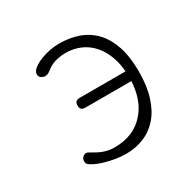

<svg xmlns="http://www.w3.org/2000/svg" viewBox="-130 -699 859 848"><g transform="rotate(-30 300.0 -275.0)"><path d="M513 -278Q513 -203 495.5 -148.5Q478 -94 447 -59Q416 -24 374 -7Q332 10 284 10Q256 10 227.5 5Q199 0 175.5 -7Q152 -14 135 -22.5Q118 -31 112 -37Q107 -42 106 -46Q105 -50 105 -54Q105 -60 107 -65Q109 -70 113 -74Q118 -79 122.5 -80.5Q127 -82 130 -82Q135 -82 140.5 -79Q146 -76 160 -68Q185 -53 207.5 -46.5Q230 -40 253 -40Q351 -40 407 -104Q458 -161 463 -257H228Q215 -257 209 -263Q203 -269 203 -282Q203 -295 209 -301Q215 -307 228 -307H462Q459 -347 448 -379Q433 -422 407 -451.5Q381 -481 346.5 -495.5Q312 -510 273 -510Q248 -510 222.5 -503.5Q197 -497 175 -479Q170 -475 162.5 -470.5Q155 -466 145 -466Q142 -466 139.5 -466.5Q137 -467 135 -468Q125 -471 120.5 -477Q116 -483 116 -491Q116 -496 117.5 -499.5Q119 -503 121 -507Q128 -517 143 -526.5Q158 -536 178.5 -543.5Q199 -551 222 -555.5Q245 -560 269 -560Q323 -560 367.5 -544Q412 -528 444.5 -494Q477 -460 495 -406.5Q513 -353 513 -278Z"/></g></svg>

Font: Maple Mono NL Thin
Style: Regular
Weight: 250
Monospace: yes
Designer: subframe7536
Version: Version 7.000